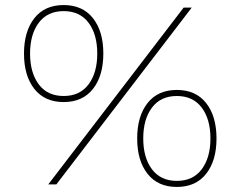

<svg xmlns="http://www.w3.org/2000/svg" viewBox="-20 -730 952 760"><path d="M232 -326Q157 -326 116 -378Q75 -430 75 -518Q75 -606 116 -658Q157 -710 232 -710Q307 -710 348 -658Q389 -606 389 -518Q389 -430 348 -378Q307 -326 232 -326ZM707 -700H739L203 0H171ZM232 -350Q296 -350 330.5 -396Q365 -442 365 -518Q365 -594 330.5 -640Q296 -686 232 -686Q168 -686 133.5 -640Q99 -594 99 -518Q99 -442 133.5 -396Q168 -350 232 -350ZM680 10Q605 10 564 -42Q523 -94 523 -182Q523 -270 564 -322Q605 -374 680 -374Q755 -374 796 -322Q837 -270 837 -182Q837 -94 796 -42Q755 10 680 10ZM680 -14Q744 -14 778.5 -60Q813 -106 813 -182Q813 -258 778.5 -304Q744 -350 680 -350Q616 -350 581.5 -304Q547 -258 547 -182Q547 -106 581.5 -60Q616 -14 680 -14Z"/></svg>

Font: Haskoy Thin
Style: Regular
Weight: 100
Designer: Ertekin Erdin
Foundry: Ertekin Erdin
Version: Version 2.000; ttfautohint (v1.8.4.7-5d5b)